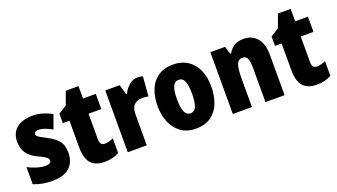

<svg xmlns="http://www.w3.org/2000/svg" viewBox="-59 -1134 2834 1614"><g transform="rotate(-20 1358.0 -327.0)"><path d="M404 -170Q404 -84 352.5 -37Q301 10 201 10Q155 10 113.5 3Q72 -4 31 -21V-174Q68 -154 109.5 -141.5Q151 -129 187 -129Q237 -129 237 -160Q237 -170 230.5 -178.5Q224 -187 204 -199Q184 -211 143 -230Q87 -257 58.5 -298Q30 -339 30 -400Q30 -478 81.5 -520.5Q133 -563 225 -563Q271 -563 312 -551Q353 -539 397 -516L353 -393Q323 -410 291 -422Q259 -434 232 -434Q194 -434 194 -409Q194 -399 200 -392Q206 -385 224.5 -374Q243 -363 282 -343Q339 -314 371.5 -275Q404 -236 404 -170Z M719 -133Q737 -133 756 -138.5Q775 -144 796 -152V-21Q768 -6 736.5 2Q705 10 665 10Q584 10 544 -35Q504 -80 504 -182V-417H445V-501L519 -548L561 -664H675V-553H789V-417H675V-187Q675 -133 719 -133Z M1163 -563Q1187 -563 1212 -557L1198 -381Q1188 -384 1175.5 -385.5Q1163 -387 1144 -387Q1099 -387 1071.5 -362Q1044 -337 1044 -276V0H874V-553H1003L1028 -465H1036Q1047 -489 1066 -511.5Q1085 -534 1110 -548.5Q1135 -563 1163 -563Z M1723 -278Q1723 -201 1698.5 -135Q1674 -69 1620.5 -29.5Q1567 10 1482 10Q1403 10 1349.5 -29Q1296 -68 1269 -133.5Q1242 -199 1242 -278Q1242 -361 1268 -425.5Q1294 -490 1348 -526.5Q1402 -563 1484 -563Q1555 -563 1609 -529.5Q1663 -496 1693 -432.5Q1723 -369 1723 -278ZM1415 -277Q1415 -203 1431 -165Q1447 -127 1483 -127Q1520 -127 1535 -165Q1550 -203 1550 -278Q1550 -352 1535 -389Q1520 -426 1483 -426Q1447 -426 1431 -389Q1415 -352 1415 -277Z M2112 -563Q2188 -563 2232.5 -511.5Q2277 -460 2277 -360V0H2106V-306Q2106 -361 2095 -389Q2084 -417 2052 -417Q2012 -417 1998.5 -378.5Q1985 -340 1985 -250V0H1814V-553H1946L1966 -484H1975Q2018 -563 2112 -563Z M2617 -133Q2635 -133 2654 -138.5Q2673 -144 2694 -152V-21Q2666 -6 2634.5 2Q2603 10 2563 10Q2482 10 2442 -35Q2402 -80 2402 -182V-417H2343V-501L2417 -548L2459 -664H2573V-553H2687V-417H2573V-187Q2573 -133 2617 -133Z"/></g></svg>

Font: Noto Sans Khmer UI Condensed Black
Style: Regular
Weight: 900
Width: 3
Designer: Danh Hong and the Monotype Design Team
Foundry: Monotype Imaging Inc.
Version: Version 2.002; ttfautohint (v1.8.4.7-5d5b)